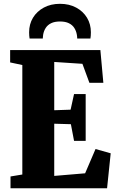

<svg xmlns="http://www.w3.org/2000/svg" viewBox="-20 -1012 625 1032"><path d="M100 -74V-662.5L34.5 -676.5V-743H519.5L535.5 -567H460.5L423 -669L271.5 -679V-419.5L359.5 -422.5L378 -506.5H440.5V-255H378L361 -344.5L271.5 -347V-66.5L437.5 -80.5L493.5 -211L575 -188L555.5 0H36.5V-63.5ZM302.5 -991.5Q352 -991.5 389.5 -971.2Q427 -951 447.8 -916.5Q468.5 -882 468.5 -838.5Q468.5 -827.5 467.8 -820Q467 -812.5 466 -805H395Q395 -809.5 394.5 -815Q394 -820.5 393 -826Q389.5 -846 379.2 -862Q369 -878 350.2 -887.2Q331.5 -896.5 302.5 -896.5Q273.5 -896.5 254.8 -887.2Q236 -878 225.8 -862Q215.5 -846 212 -826Q211.5 -820.5 210.8 -815Q210 -809.5 210 -805H139Q138 -812.5 137.2 -820Q136.5 -827.5 136.5 -838.5Q136.5 -882 157.2 -916.5Q178 -951 215.5 -971.2Q253 -991.5 302.5 -991.5Z"/></svg>

Font: Merriweather 24pt SemiCondensed Black
Style: Regular
Weight: 900
Width: 4
Designer: Eben Sorkin
Foundry: Eben Sorkin
Version: Version 2.100